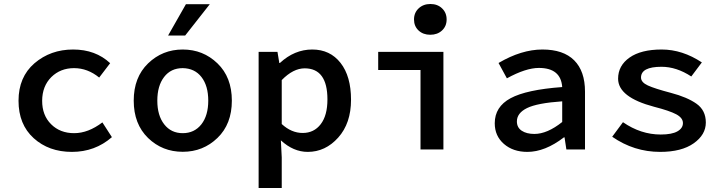

<svg xmlns="http://www.w3.org/2000/svg" viewBox="-20 -752 3638 966"><path d="M73.2 -245.1Q73.2 -364.3 153.3 -433.6Q234.4 -502.9 347.7 -502.9Q460.9 -502.9 534.2 -434.1L479 -361.8Q420.9 -409.2 352.5 -409.2Q284.2 -409.2 238.3 -364.3Q192.4 -318.4 192.1 -245.1Q191.9 -171.9 237.1 -127Q282.2 -82 353 -82Q423.8 -82 495.1 -136.2L543 -62Q458 12.2 341.8 12.2Q225.6 12.2 149.4 -56.9Q73.2 -126 73.2 -245.1Z M1035.6 -731 911.6 -573.2H825.7L915.5 -731ZM899.4 -409.2Q839.8 -409.2 805.7 -364.7Q771.5 -320.3 771.5 -245.6Q771.5 -170.9 806.2 -126.5Q840.8 -82 899.4 -82Q958 -82 993.2 -126.5Q1027.8 -170.9 1027.8 -245.6Q1027.8 -320.3 993.7 -364.3Q959.5 -408.2 899.4 -409.2ZM899.4 -502.9Q1002 -502.9 1074.2 -433.1Q1146.5 -363.3 1146.5 -245.6Q1146.5 -127.9 1074.2 -58.1Q1002 11.7 899.4 11.7Q796.9 11.7 725.1 -57.6Q652.8 -127.9 652.8 -245.6Q652.8 -363.3 725.1 -433.1Q797.4 -502.9 899.4 -502.9Z M1627.4 -252Q1627.4 -407.7 1513.2 -408.2Q1455.1 -408.2 1397.5 -349.1V-127.9Q1446.3 -83 1502.9 -83Q1559.6 -83 1593.5 -127Q1627.4 -170.9 1627.4 -252ZM1397.5 193.8H1281.2V-491.2H1376L1385.3 -435.1H1388.2Q1461.4 -502.9 1551 -502.9Q1640.6 -502.9 1693.4 -435.5Q1746.1 -368.2 1746.1 -250Q1746.1 -131.8 1681.6 -59.8Q1617.2 12.2 1528.3 12.2Q1456.1 12.2 1393.1 -45.9L1397.5 40Z M2203.9 -598.6Q2180.7 -577.1 2144.8 -577.1Q2108.9 -577.1 2085.9 -598.6Q2063 -620.1 2063 -654.1Q2063 -688 2086.4 -710Q2109.9 -731.9 2145.5 -731.9Q2181.2 -731.9 2204.1 -710Q2227.1 -688 2227.1 -654.1Q2227.1 -620.1 2203.9 -598.6ZM1882.8 -399.9V-491.2H2210.9V0H2095.7V-399.9Z M2580.6 -141.1Q2580.6 -110.4 2605 -94.2Q2629.4 -78.1 2668.5 -78.1Q2733.4 -78.1 2808.6 -138.2V-242.2Q2682.6 -233.4 2631.6 -208.3Q2580.6 -183.1 2580.6 -141.1ZM2469.2 -131.8Q2469.2 -214.8 2548.8 -257.8Q2628.4 -300.8 2808.6 -314Q2801.8 -410.2 2691.4 -410.2Q2625.5 -410.2 2530.3 -357.9L2488.3 -435.1Q2603.5 -502.9 2709 -502.9Q2814.5 -502.9 2868.9 -448.5Q2923.3 -394 2923.3 -291V0H2829.6L2820.3 -61H2817.4Q2722.2 12.2 2633.3 12.2Q2561.5 12.2 2515.4 -27.8Q2469.2 -67.9 2469.2 -131.8Z M3304.2 -75.2Q3360.4 -75.2 3388.2 -91.1Q3416 -106.9 3416 -132.8Q3416 -158.7 3382.6 -176.8Q3349.1 -194.8 3271 -214.8Q3089.8 -262.7 3089.8 -356Q3089.8 -421.9 3147.5 -462.4Q3205.1 -502.9 3309.1 -502.9Q3413.1 -502.9 3511.2 -438L3458 -367.2Q3383.8 -416 3308.1 -416Q3205.1 -416 3205.1 -361.8Q3205.1 -337.9 3239.5 -322Q3273.9 -306.2 3355.7 -284.7Q3437.5 -263.2 3484.4 -230Q3531.2 -196.8 3531.2 -135.5Q3531.2 -74.2 3470.2 -31Q3409.2 12.2 3301.3 12.2Q3169.9 12.2 3060.1 -64L3114.3 -137.2Q3204.1 -75.2 3304.2 -75.2Z"/></svg>

Font: SourceCodePro-Semibold
Style: Regular
Weight: 600
Monospace: yes
Designer: Paul D. Hunt
Foundry: Adobe Systems Incorporated
Version: Version 1.009;PS 1.000;hotconv 1.0.70;makeotf.lib2.5.5900